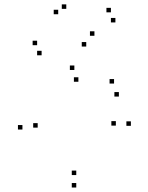

<svg xmlns="http://www.w3.org/2000/svg" viewBox="-20 -814 660 856"><path d="M563.5 -253V-273H543.5V-253ZM401 -654.5V-674.5H381V-654.5ZM275.5 -774.5V-794.5H255.5V-774.5ZM239.5 -750.5V-770.5H219.5V-750.5ZM364.5 -606.5V-626.5H344.5V-606.5ZM496.5 -254V-274H476.5V-254ZM320 -33.5V-53.5H300V-33.5ZM148 -245V-265H128V-245ZM329.5 -449.5V-469.5H309.5V-449.5ZM510 -383.5V-403.5H490V-383.5ZM488.5 -441.5V-461.5H468.5V-441.5ZM311.5 -502V-522H291.5V-502ZM80 -236.5V-256.5H60V-236.5ZM320 22V2H300V22ZM494.5 -714V-734H474.5V-714ZM474.5 -759V-779H454.5V-759ZM145.5 -612.5V-632.5H125.5V-612.5ZM165.5 -567.5V-587.5H145.5V-567.5Z"/></svg>

Font: Monaspace Xenon Dots Var
Style: Regular
Weight: 400
Designer: Riley Cran and the Lettermatic Team
Version: Version 1.100 (Monaspace Xenon Dots)